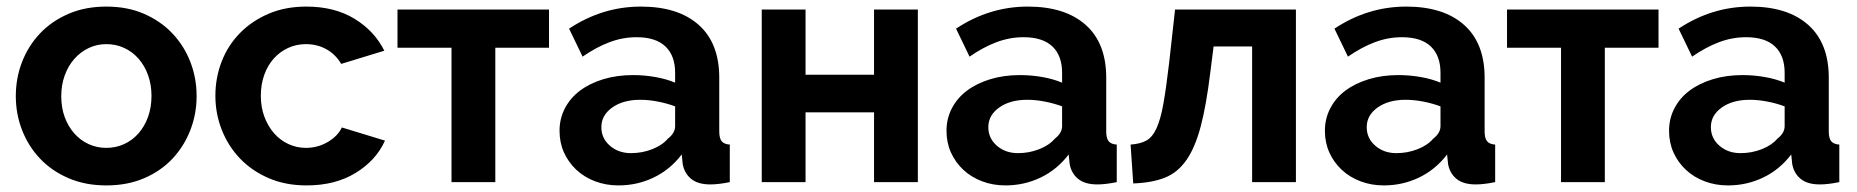

<svg xmlns="http://www.w3.org/2000/svg" viewBox="-20 -553 5639 583"><path d="M303 10Q239 10 188 -12Q137 -34 101.5 -71.5Q66 -109 47 -158Q28 -207 28 -261Q28 -316 47 -365Q66 -414 101.5 -451.5Q137 -489 188 -511Q239 -533 303 -533Q367 -533 417.5 -511Q468 -489 503.5 -451.5Q539 -414 558 -365Q577 -316 577 -261Q577 -207 558 -158Q539 -109 504 -71.5Q469 -34 418 -12Q367 10 303 10ZM166 -261Q166 -226 176.5 -197.5Q187 -169 205.5 -148Q224 -127 249 -115.5Q274 -104 303 -104Q332 -104 357 -115.5Q382 -127 400.5 -148Q419 -169 429.5 -198Q440 -227 440 -262Q440 -296 429.5 -325Q419 -354 400.5 -375Q382 -396 357 -407.5Q332 -419 303 -419Q274 -419 249 -407Q224 -395 205.5 -374Q187 -353 176.5 -324Q166 -295 166 -261Z M634 -262Q634 -317 653 -366Q672 -415 708 -452Q744 -489 795 -511Q846 -533 910 -533Q996 -533 1056.5 -496Q1117 -459 1147 -399L1016 -359Q999 -388 971 -403.5Q943 -419 909 -419Q880 -419 855 -407.5Q830 -396 811.5 -375.5Q793 -355 782.5 -326Q772 -297 772 -262Q772 -227 783 -198Q794 -169 812.5 -148Q831 -127 856 -115.5Q881 -104 909 -104Q945 -104 975.5 -122Q1006 -140 1018 -166L1149 -126Q1122 -66 1060 -28Q998 10 911 10Q847 10 796 -12Q745 -34 709 -71.5Q673 -109 653.5 -158.5Q634 -208 634 -262Z M1484 0H1351V-408H1187V-524H1647V-408H1484Z M1858 10Q1820 10 1787 -2.5Q1754 -15 1730 -37.5Q1706 -60 1692.5 -90Q1679 -120 1679 -156Q1679 -193 1695.5 -224.5Q1712 -256 1741.5 -278Q1771 -300 1812 -312.5Q1853 -325 1902 -325Q1937 -325 1970.5 -319Q2004 -313 2030 -302V-332Q2030 -384 2000.5 -412Q1971 -440 1913 -440Q1871 -440 1831 -425Q1791 -410 1749 -381L1708 -466Q1809 -533 1926 -533Q2039 -533 2101.5 -477.5Q2164 -422 2164 -317V-154Q2164 -133 2171.5 -124Q2179 -115 2196 -114V0Q2162 7 2137 7Q2099 7 2078.5 -10Q2058 -27 2053 -55L2050 -84Q2015 -38 1965 -14Q1915 10 1858 10ZM1896 -88Q1930 -88 1960.5 -100Q1991 -112 2008 -132Q2030 -149 2030 -170V-230Q2006 -239 1978 -244.5Q1950 -250 1924 -250Q1872 -250 1839 -226.5Q1806 -203 1806 -167Q1806 -133 1832 -110.5Q1858 -88 1896 -88Z M2426 -326H2634V-524H2767V0H2634V-212H2426V0H2293V-524H2426Z M3033 10Q2995 10 2962 -2.5Q2929 -15 2905 -37.5Q2881 -60 2867.5 -90Q2854 -120 2854 -156Q2854 -193 2870.5 -224.5Q2887 -256 2916.5 -278Q2946 -300 2987 -312.5Q3028 -325 3077 -325Q3112 -325 3145.5 -319Q3179 -313 3205 -302V-332Q3205 -384 3175.5 -412Q3146 -440 3088 -440Q3046 -440 3006 -425Q2966 -410 2924 -381L2883 -466Q2984 -533 3101 -533Q3214 -533 3276.5 -477.5Q3339 -422 3339 -317V-154Q3339 -133 3346.5 -124Q3354 -115 3371 -114V0Q3337 7 3312 7Q3274 7 3253.5 -10Q3233 -27 3228 -55L3225 -84Q3190 -38 3140 -14Q3090 10 3033 10ZM3071 -88Q3105 -88 3135.5 -100Q3166 -112 3183 -132Q3205 -149 3205 -170V-230Q3181 -239 3153 -244.5Q3125 -250 3099 -250Q3047 -250 3014 -226.5Q2981 -203 2981 -167Q2981 -133 3007 -110.5Q3033 -88 3071 -88Z M3413 -114Q3442 -116 3460.5 -126Q3479 -136 3491.5 -163Q3504 -190 3512.5 -237.5Q3521 -285 3530 -362L3548 -524H3915V0H3782V-412H3665L3655 -333Q3643 -234 3626 -169.5Q3609 -105 3582.5 -67Q3556 -29 3517 -13.5Q3478 2 3421 4Z M4182 10Q4144 10 4111 -2.5Q4078 -15 4054 -37.5Q4030 -60 4016.5 -90Q4003 -120 4003 -156Q4003 -193 4019.5 -224.5Q4036 -256 4065.5 -278Q4095 -300 4136 -312.5Q4177 -325 4226 -325Q4261 -325 4294.5 -319Q4328 -313 4354 -302V-332Q4354 -384 4324.5 -412Q4295 -440 4237 -440Q4195 -440 4155 -425Q4115 -410 4073 -381L4032 -466Q4133 -533 4250 -533Q4363 -533 4425.5 -477.5Q4488 -422 4488 -317V-154Q4488 -133 4495.5 -124Q4503 -115 4520 -114V0Q4486 7 4461 7Q4423 7 4402.5 -10Q4382 -27 4377 -55L4374 -84Q4339 -38 4289 -14Q4239 10 4182 10ZM4220 -88Q4254 -88 4284.5 -100Q4315 -112 4332 -132Q4354 -149 4354 -170V-230Q4330 -239 4302 -244.5Q4274 -250 4248 -250Q4196 -250 4163 -226.5Q4130 -203 4130 -167Q4130 -133 4156 -110.5Q4182 -88 4220 -88Z M4853 0H4720V-408H4556V-524H5016V-408H4853Z M5227 10Q5189 10 5156 -2.5Q5123 -15 5099 -37.5Q5075 -60 5061.5 -90Q5048 -120 5048 -156Q5048 -193 5064.5 -224.5Q5081 -256 5110.5 -278Q5140 -300 5181 -312.5Q5222 -325 5271 -325Q5306 -325 5339.5 -319Q5373 -313 5399 -302V-332Q5399 -384 5369.5 -412Q5340 -440 5282 -440Q5240 -440 5200 -425Q5160 -410 5118 -381L5077 -466Q5178 -533 5295 -533Q5408 -533 5470.5 -477.5Q5533 -422 5533 -317V-154Q5533 -133 5540.5 -124Q5548 -115 5565 -114V0Q5531 7 5506 7Q5468 7 5447.5 -10Q5427 -27 5422 -55L5419 -84Q5384 -38 5334 -14Q5284 10 5227 10ZM5265 -88Q5299 -88 5329.5 -100Q5360 -112 5377 -132Q5399 -149 5399 -170V-230Q5375 -239 5347 -244.5Q5319 -250 5293 -250Q5241 -250 5208 -226.5Q5175 -203 5175 -167Q5175 -133 5201 -110.5Q5227 -88 5265 -88Z"/></svg>

Font: Oxford Sans
Style: Bold
Weight: 700
Designer: Matt McInerney, Pablo Impallari, Rodrigo Fuenzalida
Foundry: Matt McInerney, Pablo Impallari, Rodrigo Fuenzalida
Version: Version 3.000g; ttfautohint (v1.5) -l 8 -r 28 -G 28 -x 14 -D